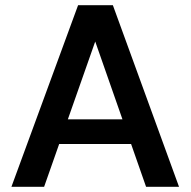

<svg xmlns="http://www.w3.org/2000/svg" viewBox="-20 -720 735 740"><path d="M24 0 281 -700H415L670 0H543L347 -560L150 0ZM138 -165 171 -260H515L547 -165Z"/></svg>

Font: DM Sans 24pt SemiBold
Style: Regular
Weight: 600
Designer: Colophon Foundry, Jonny Pinhorn
Foundry: Colophon Foundry
Version: Version 4.004;gftools[0.9.30]